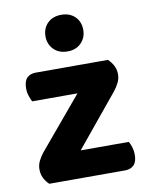

<svg xmlns="http://www.w3.org/2000/svg" viewBox="-81 -766 641 826"><g transform="rotate(-10 239.5 -353.5)"><path d="M67 0Q53 -13 44.5 -30Q36 -47 36 -68Q36 -87 44.5 -104.5Q53 -122 66 -138L254 -362H56Q51 -372 45.5 -387.5Q40 -403 40 -421Q40 -453 54.5 -467Q69 -481 92 -481H408Q422 -468 431 -451Q440 -434 440 -412Q440 -394 431.5 -376.5Q423 -359 410 -343L225 -118H435Q441 -109 446 -93Q451 -77 451 -60Q451 -28 436.5 -14Q422 0 399 0ZM326 -627Q326 -593 303.5 -570Q281 -547 244 -547Q206 -547 183.5 -570Q161 -593 161 -627Q161 -662 183.5 -684.5Q206 -707 244 -707Q281 -707 303.5 -684.5Q326 -662 326 -627Z"/></g></svg>

Font: Baloo Da 2
Style: Bold
Weight: 700
Designer: Noopur Datye, Sulekha Rajkumar and Ek Type
Foundry: Ek Type
Version: Version 1.640;hotconv 1.0.111;makeotfexe 2.5.65597; ttfautoh